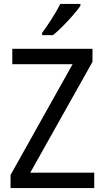

<svg xmlns="http://www.w3.org/2000/svg" viewBox="-20 -964 535 984"><path d="M463 0H34V-67L352 -635H43V-714H454V-647L135 -79H463ZM392 -934Q379 -915 354.5 -886.5Q330 -858 302 -830Q274 -802 252 -784H196V-796Q220 -828 246 -869Q272 -910 289 -944H392Z"/></svg>

Font: Noto Sans Khmer SemiCondensed
Style: Regular
Weight: 400
Width: 4
Designer: Danh Hong and the Monotype Design Team
Foundry: Monotype Imaging Inc.
Version: Version 2.004; ttfautohint (v1.8.4.7-5d5b)